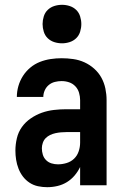

<svg xmlns="http://www.w3.org/2000/svg" viewBox="-20 -770 515 798"><path d="M176 8Q157 8 138 4Q119 0 103 -10.5Q87 -21 75.5 -36Q64 -51 57 -69Q50 -87 47 -106Q44 -125 44 -144Q44 -169 50 -195Q56 -221 71 -242Q86 -263 108 -278Q130 -293 154 -301.5Q178 -310 204 -313Q230 -316 256 -316H313V-354Q313 -369 308.5 -384.5Q304 -400 293 -411.5Q282 -423 267 -428Q252 -433 236 -433Q222 -433 208 -429.5Q194 -426 183 -417Q172 -408 166 -394.5Q160 -381 160 -367H50Q50 -390 56.5 -412.5Q63 -435 75.5 -454.5Q88 -474 106 -489Q124 -504 145.5 -512.5Q167 -521 190 -524.5Q213 -528 236 -528Q260 -528 284.5 -524.5Q309 -521 331 -511Q353 -501 371.5 -484.5Q390 -468 401.5 -447Q413 -426 418 -402Q423 -378 423 -354V0H313V-76Q304 -57 290 -40.5Q276 -24 258 -13Q240 -2 219 3Q198 8 176 8ZM221 -87Q239 -87 257 -92.5Q275 -98 288 -110.5Q301 -123 307 -141Q313 -159 313 -177V-221H256Q245 -221 233.5 -220Q222 -219 210.5 -216.5Q199 -214 188.5 -209Q178 -204 170 -196Q162 -188 158 -176.5Q154 -165 154 -154Q154 -140 158 -127Q162 -114 171.5 -104.5Q181 -95 194 -91Q207 -87 221 -87ZM238 -590Q221 -590 205.5 -595Q190 -600 178.5 -611Q167 -622 162 -638Q157 -654 157 -670Q157 -686 162 -702Q167 -718 178.5 -729Q190 -740 205.5 -745Q221 -750 238 -750Q254 -750 269.5 -745Q285 -740 296.5 -729Q308 -718 313 -702Q318 -686 318 -670Q318 -654 313 -638Q308 -622 296.5 -611Q285 -600 269.5 -595Q254 -590 238 -590Z"/></svg>

Font: Iosevka QP
Style: Bold
Weight: 700
Designer: Belleve Invis
Foundry: Belleve Invis
Version: Version 20.0.0; ttfautohint (v1.8.4)